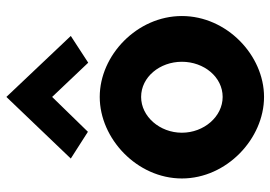

<svg xmlns="http://www.w3.org/2000/svg" viewBox="-146 -700 868 617"><g transform="rotate(-90 288.5 -391.0)"><path d="M88 -598 174 -543 286 -658 396 -542 482 -598 286 -805ZM171 -241C171 -312 223 -372 286 -372C350 -372 399 -312 399 -241C399 -170 350 -110 286 -110C223 -110 171 -170 171 -241ZM24 -241C24 -97 152 23 286 23C420 23 546 -97 546 -241C546 -385 420 -505 286 -505C152 -505 24 -385 24 -241Z"/></g></svg>

Font: Bluebird
Style: SfBdNrw
Weight: 700
Designer: Jasper
Foundry: Cannot Into Space Fonts
Version: Version 0.98